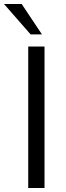

<svg xmlns="http://www.w3.org/2000/svg" viewBox="-54 -946 332 966"><path d="M88 0V-712H170V0ZM100 -773 -34 -926H55L157 -773Z"/></svg>

Font: Muli
Style: Regular
Weight: 400
Designer: Vernon Adams
Foundry: Vernon Adams
Version: Version 2.000